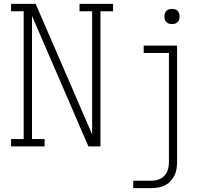

<svg xmlns="http://www.w3.org/2000/svg" viewBox="-20 -755 1090 990"><path d="M37 0V-38H102V-697H37V-735H164L455 -62V-697H390V-735H563V-697H498V0H436L145 -673V-38H210V0ZM667 215V177H760Q778 177 796.5 171Q815 165 828 151Q841 137 846 118.5Q851 100 851 81V-482H721V-520H893V81Q893 99 890 117Q887 135 879 151Q871 167 858.5 180Q846 193 829.5 201Q813 209 795.5 212Q778 215 760 215ZM867 -631Q859 -631 851.5 -633Q844 -635 838 -641Q832 -647 830 -654.5Q828 -662 828 -670Q828 -678 830 -685.5Q832 -693 838 -699Q844 -705 851.5 -707Q859 -709 867 -709Q875 -709 882.5 -707Q890 -705 896 -699Q902 -693 904 -685.5Q906 -678 906 -670Q906 -662 904 -654.5Q902 -647 896 -641Q890 -635 882.5 -633Q875 -631 867 -631Z"/></svg>

Font: Iosevka Etoile Extralight
Style: Regular
Weight: 200
Designer: Belleve Invis
Foundry: Belleve Invis
Version: Version 22.1.2; ttfautohint (v1.8.4)